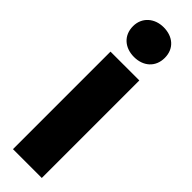

<svg xmlns="http://www.w3.org/2000/svg" viewBox="-257 -736 735 735"><g transform="rotate(45 110.5 -369.0)"><path d="M22 -658C22 -607 59 -577 108 -577C158 -577 194 -608 194 -658C194 -708 158 -738 108 -738C59 -738 22 -706 22 -658ZM30 0H186V-528H30Z"/></g></svg>

Font: Asimov Pro
Style: Blk
Weight: 900
Designer: Google
Version: Version 2.000980; 2014